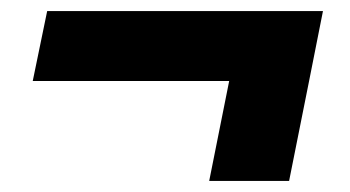

<svg xmlns="http://www.w3.org/2000/svg" viewBox="-20 -459 630 346"><path d="M562 -439 537 -313 501 -133H357L393 -313H39L65 -439Z"/></svg>

Font: TypoPRO Montserrat Alternates
Style: Italic
Weight: 800
Italic angle: -11.3°
Designer: Julieta Ulanovsky
Foundry: Julieta Ulanovsky
Version: Version 6.001